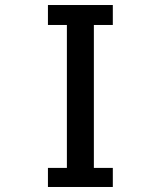

<svg xmlns="http://www.w3.org/2000/svg" viewBox="-20 -745 640 765"><path d="M171 -76H246.5V-645.5H171V-725H429.5V-645.5H354V-76H429.5V0H171Z"/></svg>

Font: JuliaMono Medium
Style: Regular
Weight: 500
Monospace: yes
Designer: cormullion
Foundry: corm
Version: Version 0.054; ttfautohint (v1.8.4)